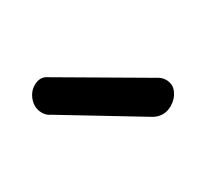

<svg xmlns="http://www.w3.org/2000/svg" viewBox="-43 -753 229 214"><g transform="rotate(30 71.5 -646.5)"><path d="M22 -596Q13 -596 6.5 -603Q0 -610 0 -619Q0 -630 9 -634L116 -695Q120 -697 124 -697Q133 -697 138 -690Q143 -683 143 -674Q143 -661 132 -654L32 -599Q28 -596 22 -596Z"/></g></svg>

Font: Dosis
Style: Regular
Weight: 400
Designer: Edgar Tolentino, Pablo Impallari, Igino Marini
Foundry: Edgar Tolentino, Pablo Impallari, Igino Marini
Version: Version 1.007;Glyphs 3.1.1 (3134)